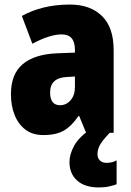

<svg xmlns="http://www.w3.org/2000/svg" viewBox="-20 -583 573 843"><path d="M287 -563Q376 -563 427.5 -513Q479 -463 479 -363V0H358L328 -73H324Q295 -30 261 -10Q227 10 170 10Q123 10 91.5 -14Q60 -38 44 -78.5Q28 -119 28 -169Q28 -258 80 -301.5Q132 -345 231 -349L309 -352V-364Q309 -432 251 -432Q199 -432 122 -391L76 -513Q119 -537 172 -550Q225 -563 287 -563ZM275 -245Q200 -242 200 -177Q200 -121 244 -121Q271 -121 290 -143Q309 -165 309 -200V-247ZM408 94Q408 111 418.5 121.5Q429 132 448 132Q461 132 472.5 129Q484 126 492 121V226Q479 231 459.5 235.5Q440 240 414 240Q353 240 319 210Q285 180 285 128Q285 95 305.5 57Q326 19 382 -19L462 0Q430 33 419 53Q408 73 408 94Z"/></svg>

Font: Noto Sans Myanmar Condensed Black
Style: Regular
Weight: 900
Width: 3
Designer: Monotype Design Team
Foundry: Monotype Imaging Inc.
Version: Version 2.107; ttfautohint (v1.8.4.7-5d5b)